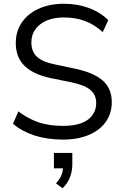

<svg xmlns="http://www.w3.org/2000/svg" viewBox="-20 -734 655 1022"><path d="M315 9Q232 9 165 -12.5Q98 -34 49 -75L78 -141Q129 -102 185 -83Q241 -64 315 -64Q405 -64 448.5 -97.5Q492 -131 492 -186Q492 -230 460.5 -256Q429 -282 355 -297L251 -318Q157 -338 110.5 -383.5Q64 -429 64 -505Q64 -568 96.5 -615Q129 -662 187 -688Q245 -714 321 -714Q392 -714 453 -691.5Q514 -669 556 -627L527 -563Q482 -604 432 -622.5Q382 -641 320 -641Q241 -641 194 -604.5Q147 -568 147 -508Q147 -460 176.5 -432Q206 -404 273 -391L377 -369Q478 -348 526.5 -305.5Q575 -263 575 -190Q575 -131 543.5 -86Q512 -41 453.5 -16Q395 9 315 9ZM313 268 278 242Q297 221 305.5 202Q314 183 315 162H267V80H365V140Q365 177 352.5 209.5Q340 242 313 268Z"/></svg>

Font: Nunito Sans
Style: Regular
Weight: 400
Designer: Vernon Adams
Foundry: Vernon Adams
Version: Version 3.101; ttfautohint (v1.8.4.7-5d5b);gftools[0.9.27]